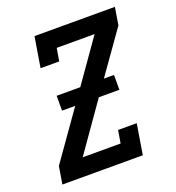

<svg xmlns="http://www.w3.org/2000/svg" viewBox="-133 -841 866 947"><g transform="rotate(-20 300.0 -367.5)"><path d="M33 0 48 -92 225 -343H156V-421H280L436 -643H237L226 -576H128L154 -735H576L561 -643L404 -421H457V-343H349L173 -92H372L383 -159H481L455 0Z"/></g></svg>

Font: Iosevka Etoile Semibold
Style: Italic
Weight: 600
Italic angle: -9°
Designer: Belleve Invis
Foundry: Belleve Invis
Version: Version 22.1.2; ttfautohint (v1.8.4)